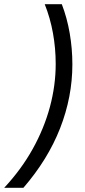

<svg xmlns="http://www.w3.org/2000/svg" viewBox="-89 -729 405 910"><path d="M-69 161Q12 74 66 -23Q120 -120 147.5 -222Q175 -324 175 -426Q175 -500 162 -572Q149 -644 123 -709H204Q229 -644 241.5 -571Q254 -498 254 -424Q254 -270 196 -121.5Q138 27 22 161Z"/></svg>

Font: Atkinson Hyperlegible Next
Style: Italic
Weight: 400
Italic angle: -12°
Designer: Elliott Scott, Megan Eiswerth, Linus Boman, Theodore Petrosky, Letters from Sweden
Foundry: Applied Design Works, Letters from Sweden
Version: Version 2.001